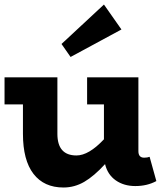

<svg xmlns="http://www.w3.org/2000/svg" viewBox="-20 -812 719 846"><path d="M515.1 -682.1 291 -561 251 -618.2 438 -792ZM639.2 -121.1 668.9 -14.2Q628.4 7.8 576.2 7.8Q525.9 7.8 490 -17.3Q454.1 -42.5 442.9 -88.9Q394 -35.6 351.1 -10.7Q308.1 14.2 259.8 14.2Q173.8 14.2 127.4 -46.1Q81.1 -106.4 81.1 -222.2V-352.1H0V-471.2H232.9V-222.2Q232.9 -127 316.9 -127Q371.1 -127 438 -198.2V-352.1H363.8V-471.2H589.8V-146Q589.8 -117.2 615.2 -117.2Q629.4 -117.2 639.2 -121.1Z"/></svg>

Font: BioRhyme ExtraBold
Style: Regular
Weight: 800
Designer: Aoife Mooney
Foundry: Aoife Mooney Type
Version: Version 1.500;PS 001.500;hotconv 1.0.88;makeotf.lib2.5.64775